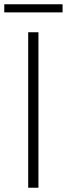

<svg xmlns="http://www.w3.org/2000/svg" viewBox="-24 -879 313 899"><path d="M108 0V-728H156V0ZM-4 -821V-859H269V-821Z"/></svg>

Font: Noto Sans TC ExtraLight
Style: Regular
Weight: 250
Designer: Ryoko NISHIZUKA  (kana, bopomofo & ideographs); Paul D. Hunt (Latin, Greek & Cyrillic); Sandoll Communications , Soo-you
Foundry: Adobe
Version: Version 2.004-H2;hotconv 1.0.118;makeotfexe 2.5.65603